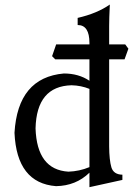

<svg xmlns="http://www.w3.org/2000/svg" viewBox="-20 -793 589 828"><path d="M274.9 -52.7Q322.3 -54.2 365.7 -72.3V-409.7Q329.6 -424.3 288.6 -425.3Q137.7 -421.4 133.3 -239.3Q139.2 -61 274.9 -52.7ZM365.7 14.2V-48.3Q307.6 8.3 221.7 9.8Q52.2 -3.4 42.5 -220.2Q56.6 -458.5 255.4 -476.1Q318.8 -476.1 365.7 -444.8V-607.9Q365.7 -685.1 314.9 -685.1V-715.8Q398.4 -734.9 453.6 -773.4Q450.7 -712.9 450.7 -680.7V-161.6Q451.2 -102.1 460.4 -71.3Q469.7 -40.5 507.8 -39.6V-17.1ZM517.1 -537.1H218.3L204.6 -550.8L222.2 -601.6H520L533.7 -583Z"/></svg>

Font: Kelvinch
Style: Regular
Weight: 400
Designer: Paul James MIller
Foundry: High-Logic / Made with FontCreator
Version: Version 3.30 September 23, 2016